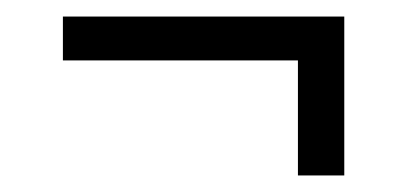

<svg xmlns="http://www.w3.org/2000/svg" viewBox="-20 -359 493 232"><path d="M340 -286H56V-339H396V-147H340Z"/></svg>

Font: Athiti
Style: Regular
Weight: 400
Designer: CadsonDemak Team
Foundry: CadsonDemak
Version: Version 1.033